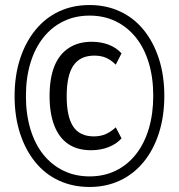

<svg xmlns="http://www.w3.org/2000/svg" viewBox="-20 -734 712 763"><path d="M336 9Q269 9 214 -16.5Q159 -42 120 -90Q81 -138 59.5 -204.5Q38 -271 38 -352Q38 -433 59.5 -499.5Q81 -566 120.5 -614.5Q160 -663 214.5 -688.5Q269 -714 336 -714Q402 -714 457 -688.5Q512 -663 551 -615Q590 -567 611.5 -500.5Q633 -434 633 -353Q633 -272 611.5 -205Q590 -138 550.5 -90Q511 -42 456.5 -16.5Q402 9 336 9ZM342 -137Q288 -137 251.5 -161.5Q215 -186 196 -234.5Q177 -283 177 -352Q177 -423 196 -470.5Q215 -518 253 -543Q291 -568 344 -568Q381 -568 411.5 -556.5Q442 -545 463 -522L440 -477Q421 -496 401 -504.5Q381 -513 355 -513Q299 -513 272 -474Q245 -435 245 -352Q245 -270 271 -231Q297 -192 353 -192Q380 -192 401 -201.5Q422 -211 440 -228L463 -184Q442 -161 410.5 -149Q379 -137 342 -137ZM336 -33Q393 -33 439.5 -55.5Q486 -78 519.5 -120Q553 -162 571 -221.5Q589 -281 589 -353Q589 -426 571 -485Q553 -544 519.5 -585.5Q486 -627 439.5 -649.5Q393 -672 336 -672Q279 -672 232.5 -649.5Q186 -627 152.5 -585Q119 -543 101 -484Q83 -425 83 -352Q83 -280 101 -220.5Q119 -161 152.5 -119.5Q186 -78 232.5 -55.5Q279 -33 336 -33Z"/></svg>

Font: Nunito Sans 10pt Condensed
Style: Regular
Weight: 400
Width: 3
Designer: Vernon Adams
Foundry: Vernon Adams
Version: Version 3.101;gftools[0.9.27]